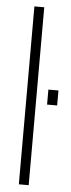

<svg xmlns="http://www.w3.org/2000/svg" viewBox="-54 -764 301 816"><g transform="rotate(5 96.0 -355.5)"><path d="M101 -735V24H59V-735ZM192 -388V-324H149V-388Z"/></g></svg>

Font: Gmarket Sans TTF Light
Style: Regular
Weight: 300
Designer: Creative Director : Sungho Lee; Art Director : Kiwoong Choi; Project Manager : Sori Yang, Jongwook Yoon; Font Designer :
Foundry: Sandoll Inc.
Version: Version 1.000;hotconv 1.0.109;makeotfexe 2.5.65596